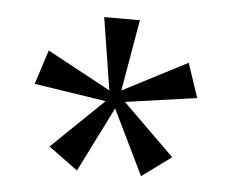

<svg xmlns="http://www.w3.org/2000/svg" viewBox="-36 -862 502 418"><g transform="rotate(5 215.5 -653.0)"><path d="M146 -484 82 -531 195 -640 38 -664 62 -739 201 -664 176 -822H254L227 -666L368 -739L393 -664L237 -642L350 -531L286 -484L217 -626Z"/></g></svg>

Font: Joan
Style: Regular
Weight: 400
Designer: Paolo Biagini
Version: Version 1.001; ttfautohint (v1.8.4.7-5d5b);gftools[0.9.30]